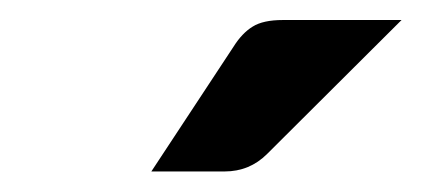

<svg xmlns="http://www.w3.org/2000/svg" viewBox="-20 -750 411 187"><path d="M198.7 -583H127.4L207.5 -704.6Q215.8 -717.8 226.1 -724.1Q236.3 -730.5 255.4 -730.5H371.1L240.2 -600.1Q223.1 -583 198.7 -583Z"/></svg>

Font: Lato-BoldItalic
Style: Bold Italic
Weight: 700
Italic angle: -7°
Designer: Lukasz Dziedzic
Foundry: tyPoland Lukasz Dziedzic
Version: Version 1.104; Western+Polish opensource